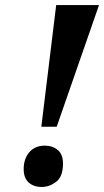

<svg xmlns="http://www.w3.org/2000/svg" viewBox="-20 -734 413 762"><path d="M144 -231 203 -714H373L205 -231ZM146 8Q113 8 93.5 -10Q74 -28 74 -63Q74 -104 96.5 -130Q119 -156 158 -156Q189 -156 209.5 -138.5Q230 -121 230 -85Q230 -33 203 -12.5Q176 8 146 8Z"/></svg>

Font: Noto Serif Tamil ExtraCondensed ExtraBold
Style: Italic
Weight: 800
Width: 2
Italic angle: -12°
Designer: Indian Type Foundry, Tom Grace, and the Monotype Design Team
Foundry: Monotype Imaging Inc.
Version: Version 2.003; ttfautohint (v1.8.4.7-5d5b)